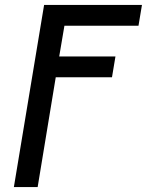

<svg xmlns="http://www.w3.org/2000/svg" viewBox="-20 -540 640 775"><path d="M36 215 158 -520H553L539 -436H240L219 -312H446L432 -228H205L132 215Z"/></svg>

Font: Iosevka Md Ex Obl
Style: Regular
Weight: 500
Width: 7
Italic angle: -9°
Monospace: yes
Designer: Belleve Invis
Foundry: Belleve Invis
Version: Version 32.5.0; ttfautohint (v1.8.4)